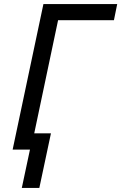

<svg xmlns="http://www.w3.org/2000/svg" viewBox="-20 -734 595 942"><path d="M173 188 230 -80H148L265 -635H539L555 -714H193L42 0H127L87 188Z"/></svg>

Font: BC Sans
Style: Italic
Weight: 400
Italic angle: -12°
Designer: Monotype Design Team
Designer: Province of B.C.
Foundry: Monotype Imaging Inc.
Version: Version 2.000;GOOG;noto-source:20170915:90ef993387c0